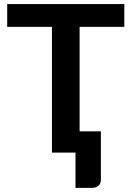

<svg xmlns="http://www.w3.org/2000/svg" viewBox="-20 -743 644 935"><path d="M585.4 -612.3H367.7V-103.5H471.2V133.3Q471.2 150.9 459.5 161.6Q447.8 171.9 428.7 171.9H347.7V0H232.9V-612.3H15.1V-723.1H585.4Z"/></svg>

Font: Lato-SemiBold
Style: Bold
Weight: 500
Designer: Lukasz Dziedzic with Adam Twardoch and Botio Nikoltchev
Foundry: tyPoland Lukasz Dziedzic
Version: ""